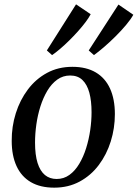

<svg xmlns="http://www.w3.org/2000/svg" viewBox="-20 -854 634 885"><path d="M313.5 -546Q378 -546 421.5 -520.2Q465 -494.5 487.2 -445.8Q509.5 -397 509.5 -328Q509.5 -263 490.5 -202.2Q471.5 -141.5 435.2 -93.2Q399 -45 347 -17Q295 11 230 11Q166 11 122.2 -14.5Q78.5 -40 56.2 -88.5Q34 -137 34 -204.5Q33.5 -270.5 52.8 -331.8Q72 -393 108.5 -441.5Q145 -490 196.8 -518Q248.5 -546 313.5 -546ZM303.5 -506Q270 -506 243.8 -487Q217.5 -468 198.2 -435.8Q179 -403.5 166.2 -363.2Q153.5 -323 147.5 -280Q141.5 -237 141.5 -196.5Q141.5 -140 153.2 -102.8Q165 -65.5 187.2 -47.2Q209.5 -29 241 -29Q274 -29 300 -47.8Q326 -66.5 345.2 -98.8Q364.5 -131 377 -171Q389.5 -211 395.8 -253.8Q402 -296.5 402 -336.5Q402 -389 391.8 -426.8Q381.5 -464.5 360 -485.2Q338.5 -506 303.5 -506ZM220 -600 196 -621.5 330.5 -834 398 -788.5Q389.5 -772 374 -751.5Q358.5 -731 339 -709.2Q319.5 -687.5 298.5 -666.8Q277.5 -646 257.2 -628.8Q237 -611.5 220 -600ZM413 -600 389 -621.5 526 -833 594.5 -786Q583 -765 561 -738.8Q539 -712.5 512 -685.8Q485 -659 458.8 -636.5Q432.5 -614 413 -600Z"/></svg>

Font: Merriweather 72pt
Style: Italic
Weight: 400
Italic angle: -7.8°
Version: Version 2.101